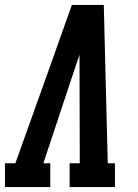

<svg xmlns="http://www.w3.org/2000/svg" viewBox="-39 -755 559 775"><path d="M-19 0V-96H23L164 -490L251 -735H380L386 -490L396 -96H425V0H242V-96H283L282 -490Q282 -501 282 -512Q282 -523 282 -534Q278 -523 274.5 -512Q271 -501 267 -490L136 -96H164V0Z"/></svg>

Font: Iosevka Slab
Style: Bold Italic
Weight: 700
Italic angle: -9°
Monospace: yes
Designer: Belleve Invis
Foundry: Belleve Invis
Version: Version 11.1.0; ttfautohint (v1.8.3)